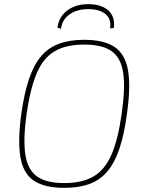

<svg xmlns="http://www.w3.org/2000/svg" viewBox="-20 -894 700 926"><path d="M386 -702Q481 -702 532.5 -667.5Q584 -633 597.5 -554Q611 -475 592 -343Q579 -245 556 -177Q533 -109 498 -67.5Q463 -26 412 -7Q361 12 290 12Q195 12 143.5 -22.5Q92 -57 78.5 -136Q65 -215 83 -347Q97 -445 120 -513Q143 -581 178 -622.5Q213 -664 264.5 -683Q316 -702 386 -702ZM386 -679Q299 -679 244 -647Q189 -615 157.5 -541.5Q126 -468 108 -343Q91 -220 102.5 -147Q114 -74 159.5 -42.5Q205 -11 289 -11Q376 -11 431 -43Q486 -75 518 -149Q550 -223 567 -347Q585 -471 574 -543.5Q563 -616 518 -647.5Q473 -679 386 -679ZM274 -755 257 -761Q262 -797 282 -822Q302 -847 333.5 -860.5Q365 -874 406 -874Q449 -874 478 -860Q507 -846 520.5 -820.5Q534 -795 529 -759L511 -757Q518 -802 489 -826Q460 -850 406 -850Q352 -850 316 -825Q280 -800 274 -755Z"/></svg>

Font: Exo 2 Thin
Style: Italic
Weight: 250
Italic angle: -8°
Designer: Natanael Gama
Foundry: Natanael Gama
Version: Version 2.010